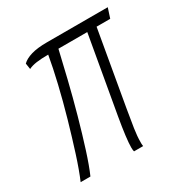

<svg xmlns="http://www.w3.org/2000/svg" viewBox="-129 -629 701 732"><g transform="rotate(-30 221.5 -263.0)"><path d="M20 0Q38 -42 57.5 -103Q77 -164 96.5 -232Q116 -300 131.5 -365.5Q147 -431 156 -483Q125 -483 104 -480Q83 -477 69 -470L65 -496Q79 -510 106 -518Q133 -526 175 -526H443L429 -483H369L312 -156Q304 -109 299 -76.5Q294 -44 294 -18Q294 -14 294 -10Q294 -6 295 0H255Q254 -3 253.5 -7.5Q253 -12 253 -18Q253 -36 257 -68.5Q261 -101 269 -147L328 -483H201Q189 -431 172.5 -363Q156 -295 136.5 -225Q117 -155 98 -95.5Q79 -36 63 0Z"/></g></svg>

Font: Archivo ExtraCondensed Thin
Style: Italic
Weight: 250
Width: 2
Italic angle: -10°
Designer: Hector Gatti
Foundry: Omnibus-Type
Version: Version 2.001